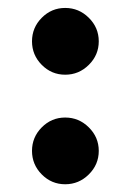

<svg xmlns="http://www.w3.org/2000/svg" viewBox="-20 -442 328 486"><path d="M204.8 -277.8Q179.7 -252.9 145 -252.9Q110.4 -252.9 85.7 -277.8Q61 -302.7 61 -337.4Q61 -372.1 85.7 -397Q110.4 -421.9 145 -421.9Q179.7 -421.9 204.8 -397Q230 -372.1 230 -337.4Q230 -302.7 204.8 -277.8ZM204.8 -0.5Q179.7 24.4 145 24.4Q110.4 24.4 85.7 -0.5Q61 -25.4 61 -60.1Q61 -94.7 85.7 -119.6Q110.4 -144.5 145 -144.5Q179.7 -144.5 204.8 -119.6Q230 -94.7 230 -60.1Q230 -25.4 204.8 -0.5Z"/></svg>

Font: Elstob Grade
Style: Regular
Weight: 400
Designer: Peter S. Baker
Version: Version 1.015